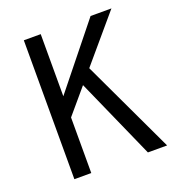

<svg xmlns="http://www.w3.org/2000/svg" viewBox="-111 -669 684 756"><g transform="rotate(-20 231.0 -291.0)"><path d="M380.9 0 231.4 -336.4 143.6 -232.9V0H72.8V-582H143.6V-321.8L352.5 -582H439.9L277.3 -390.6L461.4 0Z"/></g></svg>

Font: Decalotype Light
Style: Regular
Weight: 300
Designer: Alfredo Marco Pradil
Foundry: Alfredo Marco Pradil
Version: Version 1.0